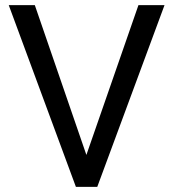

<svg xmlns="http://www.w3.org/2000/svg" viewBox="-20 -731 677 751"><path d="M116.2 -710.9 317.9 -125 521.5 -710.9H623.5L360.4 0H276.9L14.2 -710.9Z"/></svg>

Font: Vazirmatn RD
Style: Regular
Weight: 400
Designer: Saber Rastikerdar
Foundry: Saber Rastikerdar
Version: Version 32.102